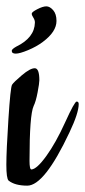

<svg xmlns="http://www.w3.org/2000/svg" viewBox="-20 -580 268 605"><path d="M66 5Q27 5 7 -11Q0 -18 0 -61Q0 -104 6.5 -204.5Q13 -305 18 -313Q23 -321 49 -343Q75 -365 89.5 -365Q104 -365 104 -327Q104 -318 98.5 -289Q93 -260 86 -246Q73 -218 73 -73Q73 -46 79 -46Q96 -47 126 -88.5Q156 -130 185.5 -195Q215 -260 221.5 -260Q228 -260 228 -252Q228 -224 199 -163Q120 5 66 5ZM90 -509Q90 -517 85 -524.5Q80 -532 80 -537Q80 -542 97.5 -551Q115 -560 126 -560Q137 -560 147.5 -548Q158 -536 158 -514Q158 -480 115 -448Q95 -433 68.5 -422Q42 -411 29.5 -411Q17 -411 17 -420Q17 -425 31 -433Q89 -461 90 -509Z"/></svg>

Font: Cookie
Style: Regular
Weight: 400
Designer: Ania Kruk
Foundry: Ania Kruk
Version: Version 1.004